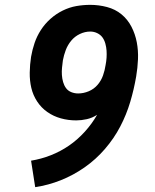

<svg xmlns="http://www.w3.org/2000/svg" viewBox="-20 -763 640 791"><path d="M125 8 108 -101Q150 -108 189.5 -123.5Q229 -139 264 -163Q299 -187 329 -220Q359 -253 380 -290Q360 -277 337.5 -272Q315 -267 294 -267Q261 -267 230.5 -275.5Q200 -284 175 -301.5Q150 -319 133 -345Q116 -371 109 -401Q102 -431 102.5 -464Q103 -497 108 -529Q113 -558 122.5 -586Q132 -614 148.5 -639.5Q165 -665 188 -685.5Q211 -706 238.5 -719.5Q266 -733 294.5 -738Q323 -743 352 -743Q387 -743 421 -734Q455 -725 480.5 -704Q506 -683 521.5 -653Q537 -623 543.5 -589Q550 -555 548.5 -519Q547 -483 541 -448Q532 -395 516.5 -343Q501 -291 475.5 -242Q450 -193 412.5 -149.5Q375 -106 328.5 -73.5Q282 -41 230.5 -20.5Q179 0 125 8ZM302 -378Q324 -378 345.5 -387Q367 -396 382 -413.5Q397 -431 404.5 -452.5Q412 -474 415 -495Q418 -510 419 -525Q420 -540 419 -554.5Q418 -569 414 -583.5Q410 -598 402 -609Q394 -620 380.5 -626.5Q367 -633 352 -633Q330 -633 309 -623Q288 -613 273.5 -595.5Q259 -578 251 -557Q243 -536 239 -514Q237 -499 235.5 -484Q234 -469 235 -454Q236 -439 240 -425Q244 -411 252 -400Q260 -389 273.5 -383.5Q287 -378 302 -378Z"/></svg>

Font: Iosevka Curly Slab XBdExObl
Style: Regular
Weight: 800
Width: 7
Italic angle: -9°
Monospace: yes
Designer: Belleve Invis
Foundry: Belleve Invis
Version: Version 11.1.0; ttfautohint (v1.8.3)